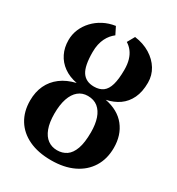

<svg xmlns="http://www.w3.org/2000/svg" viewBox="-195 -938 984 1070"><g transform="rotate(30 297.0 -403.5)"><path d="M295.8 11Q212.1 11 152.4 -17.3Q92.6 -45.5 60.7 -97.4Q28.9 -149.2 28.9 -219.7Q28.9 -274.5 49.1 -317.7Q69.4 -360.9 108.7 -390.5Q147.9 -420.1 204.9 -433.5Q154.8 -443.2 119.1 -468.7Q83.4 -494.2 64.6 -532.5Q45.8 -570.7 45.8 -618.2Q45.8 -654.8 59.7 -688.1Q73.7 -721.4 99.3 -748.8Q124.9 -776.2 159.5 -794.3Q194.1 -812.4 235.3 -818.3L258.8 -771.3Q245.9 -761.5 234.4 -748Q223 -734.4 214.2 -716.7Q205.4 -699 200.5 -676.8Q195.6 -654.6 195.6 -627.2Q195.6 -538.6 220.4 -501.3Q245.3 -464 297.8 -464Q333 -464 355.3 -480.5Q377.6 -497 388.1 -533.7Q398.6 -570.4 398.6 -629.8Q398.6 -665.8 390.6 -692.9Q382.6 -720.1 367.8 -739.4Q353 -758.8 332.5 -771.3L358.9 -818.3Q415.6 -810.7 458.2 -784.5Q500.8 -758.3 524.6 -719.3Q548.4 -680.3 548.4 -633.4Q548.4 -574.5 528.8 -533.4Q509.2 -492.3 474.2 -467.7Q439.1 -443.2 392.2 -433.4Q477.5 -416.5 521.4 -360.9Q565.3 -305.4 565.3 -223.9Q565.3 -152.4 532.4 -99.5Q499.5 -46.6 439.2 -17.8Q378.8 11 295.8 11ZM297.1 -53.9Q331.1 -53.9 356.9 -71.3Q382.6 -88.8 397.1 -128.6Q411.5 -168.5 411.5 -235.3Q411.5 -286.1 399 -323.5Q386.4 -360.9 360.8 -381.8Q335.1 -402.6 295.9 -402.6Q260.5 -402.6 235.2 -381.7Q209.8 -360.8 196.2 -320.9Q182.7 -280.9 182.7 -224.1Q182.7 -167.2 196.9 -129.3Q211 -91.4 236.9 -72.6Q262.7 -53.9 297.1 -53.9Z"/></g></svg>

Font: Merriweather Light
Style: Regular
Weight: 300
Designer: Eben Sorkin
Foundry: Eben Sorkin
Version: Version 2.100